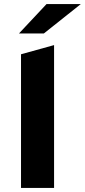

<svg xmlns="http://www.w3.org/2000/svg" viewBox="-20 -921 416 941"><path d="M73 -757H195L376 -901H208ZM83 0H245V-700L83 -655Z"/></svg>

Font: Talent SemiBold
Style: Bold
Weight: 700
Designer: Mike Powis
Version: Version 1.001;hotconv 1.0.109;makeotfexe 2.5.65596